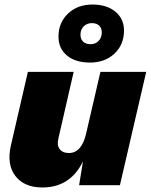

<svg xmlns="http://www.w3.org/2000/svg" viewBox="-20 -817 665 847"><path d="M377 -541Q313 -541 275.5 -572Q238 -603 238 -655Q238 -717 280 -757Q322 -797 388 -797Q451 -797 489 -765.5Q527 -734 527 -682Q527 -620 485 -580.5Q443 -541 377 -541ZM335 -663Q335 -644 347 -633Q359 -622 380 -622Q401 -622 415 -636.5Q429 -651 429 -674Q429 -693 417.5 -704Q406 -715 385 -715Q364 -715 349.5 -701Q335 -687 335 -663ZM423 -500H625L509 0H329L346 -105Q290 10 167 10Q87 10 48 -40.5Q9 -91 28 -175L103 -500H305L238 -208Q230 -177 243 -159.5Q256 -142 284 -142Q340 -142 360 -228Z"/></svg>

Font: Elaine Sans ExtraBold
Style: Italic
Weight: 800
Italic angle: -13°
Designer: Wei Huang
Foundry: Wei Huang
Version: Version 2.001;December 24, 2019;FontCreator 12.0.0.2547 64-b